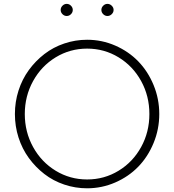

<svg xmlns="http://www.w3.org/2000/svg" viewBox="-20 -972 913 1006"><path d="M436.5 -763.7Q513.7 -763.7 583.7 -733.2Q653.8 -702.6 704.3 -650.6Q754.9 -598.6 784.7 -526.4Q814.5 -454.1 814.5 -374.5Q814.5 -294.9 784.7 -222.7Q754.9 -150.4 704.3 -98.4Q653.8 -46.4 583.7 -15.9Q513.7 14.6 436.5 14.6Q374.5 14.6 316.7 -4.9Q258.8 -24.4 212.4 -60.3Q166 -96.2 131.1 -144Q96.2 -191.9 77.1 -251.2Q58.1 -310.5 58.1 -374.5Q58.1 -438.5 77.1 -497.8Q96.2 -557.1 131.1 -605Q166 -652.8 212.4 -688.7Q258.8 -724.6 316.7 -744.1Q374.5 -763.7 436.5 -763.7ZM153.3 -547.1Q109.9 -468.3 109.9 -374.5Q109.9 -280.8 153.3 -201.9Q196.8 -123 271.7 -77.4Q346.7 -31.7 436.5 -31.7Q526.4 -31.7 601.3 -77.4Q676.3 -123 719.5 -201.7Q762.7 -280.3 762.7 -374.5Q762.7 -468.8 719.5 -547.4Q676.3 -626 601.3 -671.6Q526.4 -717.3 436.5 -717.3Q346.7 -717.3 271.7 -671.6Q196.8 -626 153.3 -547.1ZM565.4 -897.7Q555.7 -888.2 543 -888.2Q530.3 -888.2 520.8 -897.7Q511.2 -907.2 511.2 -919.9Q511.2 -932.6 520.8 -942.1Q530.3 -951.7 543 -951.7Q555.7 -951.7 565.4 -942.1Q575.2 -932.6 575.2 -919.9Q575.2 -907.2 565.4 -897.7ZM351.8 -897.7Q342.3 -888.2 329.6 -888.2Q316.9 -888.2 307.4 -897.7Q297.9 -907.2 297.9 -919.9Q297.9 -932.6 307.4 -942.1Q316.9 -951.7 329.6 -951.7Q342.3 -951.7 351.8 -942.1Q361.3 -932.6 361.3 -919.9Q361.3 -907.2 351.8 -897.7Z"/></svg>

Font: Spartan MB Light
Style: Regular
Weight: 300
Designer: Matt Bailey, Mirko Velimirovic
Foundry: Matt Bailey
Version: Version 1.005